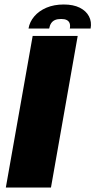

<svg xmlns="http://www.w3.org/2000/svg" viewBox="-20 -835 425 855"><path d="M6 0H207L326 -675H125.5ZM264 -815Q220.5 -815 187 -800.8Q153.5 -786.5 132.8 -762.2Q112 -738 107 -708H199Q201.5 -722 207.8 -731.5Q214 -741 224.8 -745.8Q235.5 -750.5 252.5 -750.5Q268 -750.5 277.2 -745.8Q286.5 -741 290 -731.8Q293.5 -722.5 291 -708H383.5Q389 -738 376.2 -762.2Q363.5 -786.5 335 -800.8Q306.5 -815 264 -815Z"/></svg>

Font: Anybody Thin ExtraBold
Style: Italic
Weight: 800
Italic angle: -10°
Version: Version 1.113;gftools[0.9.25]